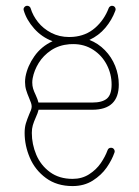

<svg xmlns="http://www.w3.org/2000/svg" viewBox="-20 -627 472 651"><path d="M356.4 -126Q363.3 -126 366.7 -120.6Q370.1 -115.2 368.2 -109.9Q359.4 -84.5 341.6 -58.8Q323.7 -33.2 294.4 -14.6Q265.1 3.9 226.1 3.9Q172.9 3.9 136 -23.2Q99.1 -50.3 81.3 -91.8Q63.5 -133.3 63.5 -176.3Q63.5 -194.3 67.6 -208.3Q71.8 -222.2 79.1 -239.7Q82.5 -246.6 85 -253.7Q87.4 -260.7 87.4 -265.6Q87.4 -271.5 85.2 -278.1Q83 -284.7 78.6 -294.9Q72.3 -309.6 68.6 -322Q64.9 -334.5 64.9 -349.1Q64.9 -357.4 66.4 -366.7Q73.2 -403.3 96.7 -436.5Q120.1 -469.7 158.2 -487.3Q121.6 -501 95.7 -530.3Q69.8 -559.6 60.5 -591.8Q58.6 -597.7 62.5 -602.5Q66.4 -607.4 72.3 -607.4Q76.2 -607.4 79.6 -605Q83 -602.5 84 -598.6Q91.3 -574.2 108.9 -552Q126.5 -529.8 153.8 -515.6Q181.2 -501.5 214.4 -501.5Q219.2 -502 227.5 -502Q271.5 -505.4 302.5 -532.5Q333.5 -559.6 348.6 -599.6Q349.6 -602.5 352.8 -605Q356 -607.4 359.9 -607.4Q365.2 -607.4 368.7 -603.8Q372.1 -600.1 372.1 -595.2Q372.1 -593.8 371.1 -590.8Q359.4 -559.1 337.2 -532.7Q314.9 -506.3 283.2 -491.7Q313 -480 335.7 -456.8Q358.4 -433.6 370.6 -403.1Q382.8 -372.6 382.8 -340.3Q382.8 -254.9 293 -254.9H110.8Q108.4 -244.1 101.6 -229.5Q94.7 -213.9 91.3 -202.4Q87.9 -190.9 87.9 -176.3Q87.9 -138.2 103 -102.3Q118.2 -66.4 149.4 -43.5Q180.7 -20.5 226.1 -20.5Q257.8 -20.5 282.2 -36.1Q306.6 -51.8 321.8 -74Q336.9 -96.2 344.7 -117.7Q347.7 -126 356.4 -126ZM89.4 -347.2Q89.4 -335.9 92.3 -326.4Q95.2 -316.9 101.1 -304.7Q107.9 -290 110.4 -279.3H293Q326.7 -279.3 342.5 -292.7Q358.4 -306.2 358.4 -340.3Q358.4 -376 342 -407.5Q325.7 -439 295.9 -458.3Q266.1 -477.5 228.5 -477.5Q223.6 -477.1 215.3 -477.1Q179.7 -474.1 153.3 -456.5Q127 -439 111.3 -413.6Q95.7 -388.2 90.8 -361.8Q89.4 -354 89.4 -347.2Z"/></svg>

Font: Velvelyne Light
Style: Regular
Weight: 200
Designer: Manon Van der Borght et Mariel Nils
Foundry: Velvetyne
Version: Version 1.070